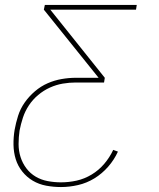

<svg xmlns="http://www.w3.org/2000/svg" viewBox="-20 -550 640 775"><path d="M226 205Q196 205 166.5 199.5Q137 194 112.5 179.5Q88 165 70 142.5Q52 120 43.5 92.5Q35 65 34.5 34.5Q34 4 39 -26Q44 -54 53 -82.5Q62 -111 79.5 -136Q97 -161 121 -181.5Q145 -202 172.5 -214Q200 -226 229 -231Q258 -236 286 -236H378L157 -511L161 -530H532L529 -511H183L403 -236L400 -217H286Q260 -217 233.5 -212.5Q207 -208 181.5 -196.5Q156 -185 134 -166.5Q112 -148 96.5 -124.5Q81 -101 72.5 -75Q64 -49 59 -23Q55 4 55 31.5Q55 59 63 84Q71 109 86.5 129.5Q102 150 124 163Q146 176 172.5 181Q199 186 226 186Q258 186 289.5 179Q321 172 350 154.5Q379 137 401 111Q423 85 437 55L456 62Q441 95 416.5 123Q392 151 361 170Q330 189 295 197Q260 205 226 205Z"/></svg>

Font: Iosevka Curly Thin Extended
Style: Italic
Weight: 100
Width: 7
Italic angle: -9°
Monospace: yes
Designer: Belleve Invis
Foundry: Belleve Invis
Version: Version 11.1.0; ttfautohint (v1.8.3)